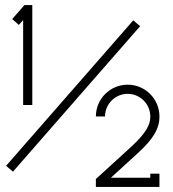

<svg xmlns="http://www.w3.org/2000/svg" viewBox="-20 -699 682 755"><path d="M607 36V-16H571V0H416L521 -96C583 -152 607 -194 607 -240V-241C607 -310 551 -366 482 -366C413 -366 357 -310 357 -241H393C393 -290 433 -330 482 -330C531 -330 571 -290 571 -241V-240C571 -209 555 -176 496 -122L357 5V36ZM71 -620V-286H107V-679H76L28 -624L54 -601ZM504 -619 4 -47 31 -24 531 -596Z"/></svg>

Font: Rawengulk
Style: Regular
Weight: 400
Version: Version 0.9